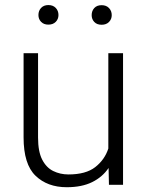

<svg xmlns="http://www.w3.org/2000/svg" viewBox="-20 -742 589 771"><path d="M417.5 0 416 -67.4Q391.6 -31.2 350.1 -10.7Q308.6 9.8 248 9.8Q170.4 9.8 122.6 -36.4Q74.7 -82.5 74.7 -190.4V-528.3H132.8V-189.5Q132.8 -133.3 149.4 -101.1Q166 -68.8 193.8 -55.2Q221.7 -41.5 254.9 -41.5Q324.7 -41.5 362.5 -71Q400.4 -100.6 415 -145.5V-528.3H474.1V0ZM134.3 -681.6Q134.3 -698.7 145 -710.2Q155.8 -721.7 174.3 -721.7Q192.9 -721.7 203.9 -710.2Q214.8 -698.7 214.8 -681.6Q214.8 -665.5 203.9 -654.3Q192.9 -643.1 174.3 -643.1Q155.8 -643.1 145 -654.3Q134.3 -665.5 134.3 -681.6ZM348.1 -681.2Q348.1 -698.2 358.6 -709.7Q369.1 -721.2 388.2 -721.2Q406.7 -721.2 417.7 -709.7Q428.7 -698.2 428.7 -681.2Q428.7 -665 417.7 -653.8Q406.7 -642.6 388.2 -642.6Q369.1 -642.6 358.6 -653.8Q348.1 -665 348.1 -681.2Z"/></svg>

Font: Vazirmatn FD ExtraLight
Style: Regular
Weight: 200
Designer: Saber Rastikerdar
Foundry: Saber Rastikerdar
Version: Version 33.003